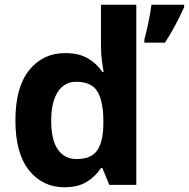

<svg xmlns="http://www.w3.org/2000/svg" viewBox="-20 -780 797 810"><path d="M251 10Q160 10 102.5 -61.5Q45 -133 45 -272Q45 -412 103 -484Q161 -556 255 -556Q314 -556 352 -533Q390 -510 412 -476H417Q414 -492 410 -522.5Q406 -553 406 -585V-760H555V0H441L412 -71H406Q384 -37 347 -13.5Q310 10 251 10ZM303 -109Q365 -109 390 -145.5Q415 -182 416 -255V-271Q416 -351 391.5 -393Q367 -435 301 -435Q252 -435 224 -392.5Q196 -350 196 -270Q196 -190 224 -149.5Q252 -109 303 -109ZM757 -750Q742 -717 722 -678.5Q702 -640 676 -600H589V-613Q597 -642 606 -685Q615 -728 619 -760H757Z"/></svg>

Font: Noto Sans Bamum
Style: Bold
Weight: 700
Designer: Monotype Design Team
Foundry: Monotype Imaging Inc.
Version: Version 2.002; ttfautohint (v1.8.4.7-5d5b)